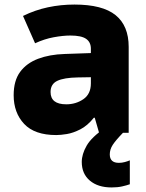

<svg xmlns="http://www.w3.org/2000/svg" viewBox="-20 -583 640 843"><path d="M227 10Q132 10 86 -39Q40 -88 40 -165Q40 -229 68.5 -267.5Q97 -306 147.5 -325Q198 -344 264 -346L379 -350V-369Q379 -398 358 -412.5Q337 -427 289 -427Q257 -427 216 -419.5Q175 -412 134 -393L81 -513Q134 -539 190.5 -551Q247 -563 307 -563Q430 -563 487.5 -516.5Q545 -470 545 -377V0H415L396 -66H392Q364 -31 332.5 -15Q301 1 273.5 5.5Q246 10 227 10ZM271 -125Q313 -125 346 -147.5Q379 -170 379 -217V-244L321 -243Q261 -242 231.5 -228Q202 -214 202 -179Q202 -125 271 -125ZM470 240Q410 240 374.5 210Q339 180 339 128Q339 94 360.5 56.5Q382 19 441 -21L520 0Q488 33 475 53Q462 73 462 95Q462 132 502 132Q515 132 528 128.5Q541 125 550 121V226Q536 231 516 235.5Q496 240 470 240Z"/></svg>

Font: Noto Sans Mono Black
Style: Regular
Weight: 900
Designer: Monotype Design Team
Foundry: Monotype Imaging Inc.
Version: Version 2.014